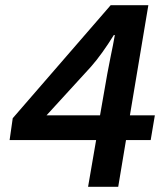

<svg xmlns="http://www.w3.org/2000/svg" viewBox="-20 -719 646 739"><path d="M319 0 350 -180H17L29 -264L406 -699H551L480 -275H576L560 -180H465L435 0ZM365 -275 393 -435 406 -502Q415 -544 422 -584H418Q373 -511 330 -462L159 -275Z"/></svg>

Font: Nebula Sans Semibold
Style: Regular
Weight: 600
Italic angle: -9°
Designer: Paul D. Hunt for Adobe (as Source Sans)
Foundry: Nebula Entertainment & Broadcasting LLC
Version: Version 1.010